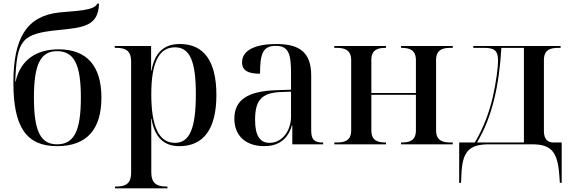

<svg xmlns="http://www.w3.org/2000/svg" viewBox="-20 -787 3104 1047"><path d="M291 10C456 10 533 -84 533 -255C533 -429 452 -518 300 -518C181 -518 92 -463 65 -342H63C72 -570 97 -603 298 -623C437 -637 516 -645 520 -767H510C495 -728 390 -728 302 -719C124 -699 53 -578 53 -336C53 -98 121 10 291 10ZM291 0C201 0 165 -72 165 -255C165 -436 201 -508 291 -508C384 -508 421 -436 421 -255C421 -73 384 0 291 0Z M607 240H893V230H884C834 230 805 211 805 153V-30C805 -66 805 -105 804 -140H806C823 -37 875 10 958 10C1090 10 1160 -83 1160 -269C1160 -455 1091 -547 961 -547C874 -547 823 -500 806 -401H804V-536H606V-526H616C667 -526 695 -508 695 -453V156C695 212 667 230 616 230H607ZM934 -8C848 -8 805 -94 805 -273C805 -442 845 -529 934 -529C1015 -529 1048 -454 1048 -274C1048 -86 1014 -8 934 -8Z M1421 10C1492 10 1549 -22 1572 -104H1574V0H1742V-10H1739C1694 -10 1677 -26 1677 -76V-375C1677 -501 1614 -547 1487 -547C1384 -547 1300 -519 1300 -447C1300 -402 1333 -385 1398 -385C1398 -493 1413 -537 1483 -537C1555 -537 1567 -492 1567 -387V-298L1485 -295C1332 -290 1258 -243 1258 -140C1258 -47 1320 10 1421 10ZM1450 -8C1397 -8 1371 -48 1371 -133C1371 -239 1405 -280 1508 -285L1567 -287V-151C1567 -75 1519 -8 1450 -8Z M1803 0H2085V-10H2083C2043 -10 2005 -18 2005 -76V-270H2248V-76C2248 -18 2210 -10 2170 -10H2167V0H2449V-10H2437C2397 -10 2358 -18 2358 -76V-460C2358 -518 2397 -526 2437 -526H2449V-536H2167V-526H2170C2210 -526 2248 -517 2248 -459V-280H2005V-460C2005 -518 2043 -526 2083 -526H2085V-536H1803V-526H1816C1856 -526 1895 -517 1895 -459V-76C1895 -18 1856 -10 1816 -10H1803Z M2484 210H2494L2496 169C2500 41 2536 0 2646 0H2883C2986 0 3021 41 3030 169L3033 210H3043V-10H2996C2967 -10 2946 -29 2946 -71V-460C2946 -518 2985 -526 3025 -526H3037V-536H2561V-526H2619C2670 -526 2696 -516 2696 -457C2696 -419 2686 -343 2668 -261C2649 -178 2617 -89 2569 -10H2484ZM2581 -10C2663 -146 2702 -319 2714 -526H2837V-10Z"/></svg>

Font: Noto Serif Display Medium
Style: Regular
Weight: 500
Designer: Monotype Design Team
Foundry: Monotype Imaging Inc.
Version: Version 2.009